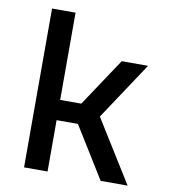

<svg xmlns="http://www.w3.org/2000/svg" viewBox="-82 -800 764 869"><g transform="rotate(10 300.0 -365.0)"><path d="M195 0V-236H293L439 0H563L385 -286L560 -550H439L292 -329H195V-730H87V0Z"/></g></svg>

Font: Tekne LDO SemiBold
Style: Regular
Weight: 600
Monospace: yes
Designer: Alessio Laiso, Mario Rullo, Paolo Rosset
Foundry: Alessio Laiso
Version: Version 1.000;hotconv 1.0.109;makeotfexe 2.5.65596